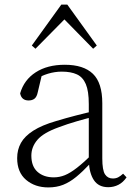

<svg xmlns="http://www.w3.org/2000/svg" viewBox="-20 -805 586 839"><path d="M191 14Q133 14 94 -19Q55 -52 55 -114Q55 -151 71.5 -180.5Q88 -210 125.5 -234Q163 -258 225 -276Q268 -289 312.5 -300.5Q357 -312 397 -321V-297Q357 -287 315.5 -275Q274 -263 237 -249Q170 -225 143.5 -194Q117 -163 117 -125Q117 -78 144 -54Q171 -30 215 -30Q240 -30 263.5 -39.5Q287 -49 316.5 -72Q346 -95 386 -134L392 -89H373Q341 -55 313 -32Q285 -9 256 2.5Q227 14 191 14ZM453 13Q411 13 390.5 -17.5Q370 -48 368 -102V-106V-350Q368 -407 355 -437.5Q342 -468 316 -480Q290 -492 250 -492Q220 -492 190 -483Q160 -474 128 -454L164 -482L145 -402Q141 -382 131 -374Q121 -366 105 -366Q74 -366 68 -397Q85 -456 136 -489Q187 -522 263 -522Q345 -522 386 -482.5Q427 -443 427 -354V-113Q427 -61 439 -43Q451 -25 473 -25Q486 -25 496 -30Q506 -35 518 -46L533 -30Q518 -8 497.5 2.5Q477 13 453 13ZM387 -592 239 -743H284L135 -592L119 -606L248 -785H274L403 -606Z"/></svg>

Font: Early Summer Mincho VF
Style: Regular
Weight: 250
Designer: GuiWonder
Version: Version 1.002